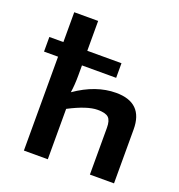

<svg xmlns="http://www.w3.org/2000/svg" viewBox="-127 -807 852 913"><g transform="rotate(20 298.5 -350.0)"><path d="M413 -408Q550 -408 550 -273V0H428V-237Q428 -274 413 -288Q398 -302 358 -302Q305 -302 215 -255V0H94V-475H23V-549H94V-700H215V-549H388V-475H215V-425Q215 -376 209 -337Q311 -408 413 -408Z"/></g></svg>

Font: Exo 2 Semi Bold
Style: Regular
Weight: 600
Designer: Natanael Gama
Version: Version 1.001;PS 001.001;hotconv 1.0.88;makeotf.lib2.5.64775